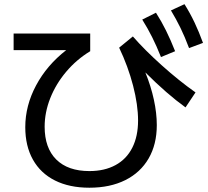

<svg xmlns="http://www.w3.org/2000/svg" viewBox="-20 -837 978 901"><path d="M98.6 -240.2Q98.6 -341.3 149.2 -436Q199.7 -530.8 290.5 -601.6H43.9V-679.7H403.3V-596.7Q338.9 -557.6 290.5 -500.2Q242.2 -442.9 215.8 -376.2Q189.5 -309.6 189.5 -242.2Q189.5 -142.6 244.1 -88.4Q298.8 -34.2 399.4 -34.2Q470.7 -34.2 522.2 -62.3Q573.7 -90.3 600.8 -143.8Q627.9 -197.3 627.9 -271.5Q627.9 -344.7 604.5 -435.1Q581.1 -525.4 539.1 -613.3L603.5 -666Q659.2 -602.1 739.3 -530.3Q819.3 -458.5 897.5 -403.3L850.6 -333Q763.7 -395.5 662.1 -497.1Q688.5 -432.1 702.1 -369.1Q715.8 -306.2 715.8 -250Q715.8 -159.7 677.5 -93.5Q639.2 -27.3 567.9 8.3Q496.6 43.9 399.4 43.9Q305.7 43.9 238 10Q170.4 -23.9 134.5 -87.9Q98.6 -151.9 98.6 -240.2ZM647.5 -745.1 711.9 -777.3Q737.8 -736.8 759 -693.8Q780.3 -650.9 801.8 -596.7L735.4 -569.3Q714.4 -622.1 693.6 -663.3Q672.9 -704.6 647.5 -745.1ZM782.2 -788.1 845.7 -817.4Q872.1 -775.4 892.8 -731.7Q913.6 -688 932.6 -635.7L867.2 -611.3Q847.2 -664.6 826.9 -706.1Q806.6 -747.6 782.2 -788.1Z"/></svg>

Font: Pretendard Medium
Style: Regular
Weight: 500
Designer: Base glyphs from Inter by Rasmus Andersson; Hangeul glyphs from Noto Sans CJK(Source Han Sans) by Jang Soo-young and Kan
Foundry: Kil Hyung-jin
Version: Version 1.309